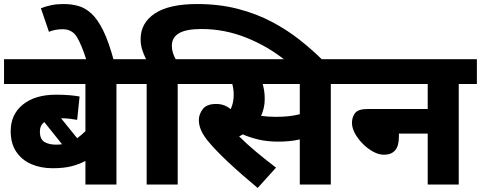

<svg xmlns="http://www.w3.org/2000/svg" viewBox="-20 -916 2387 953"><path d="M648 -499H558V0H404V-117Q369 -99 331.5 -90Q294 -81 241 -81Q182 -81 135 -101.5Q88 -122 60.5 -163Q33 -204 33 -265Q33 -348 93.5 -397Q154 -446 258 -446Q295 -446 324.5 -443.5Q354 -441 375 -437L363 -321Q347 -324 327 -326.5Q307 -329 283 -329L363 -230Q374 -238 384.5 -247Q395 -256 404 -265V-499H0V-622H648ZM178 -263Q178 -225 200.5 -211.5Q223 -198 258 -198Q273 -198 288 -200L200 -310Q178 -294 178 -263Z M410 -615Q384 -697 360.5 -734Q337 -771 291 -771Q272 -771 254 -767.5Q236 -764 223 -758L183 -875Q208 -885 235.5 -890.5Q263 -896 295 -896Q334 -896 368.5 -886.5Q403 -877 434 -848.5Q465 -820 492.5 -764Q520 -708 545 -615Z M708 -499H633V-622H705Q693 -646 685.5 -670Q678 -694 678 -722Q678 -802 748.5 -849Q819 -896 958 -896Q1068 -896 1160.5 -872Q1253 -848 1329.5 -807.5Q1406 -767 1469 -717Q1532 -667 1584 -615H1398Q1310 -686 1202.5 -729Q1095 -772 980 -772Q904 -772 868.5 -751Q833 -730 833 -689Q833 -670 838.5 -653Q844 -636 852 -622H953V-499H862V0H708Z M1622 -499V0H1468V-224Q1442 -218 1415.5 -215.5Q1389 -213 1361 -213Q1305 -213 1260.5 -224Q1216 -235 1185 -249Q1176 -243 1167 -239Q1204 -202 1252.5 -161.5Q1301 -121 1350 -84L1259 17Q1178 -50 1112 -112Q1046 -174 1008 -221Q985 -251 976 -274.5Q967 -298 967 -320Q967 -349 986.5 -374.5Q1006 -400 1053 -400Q1074 -400 1092 -393.5Q1110 -387 1125 -374Q1140 -406 1140 -446Q1140 -473 1133 -499H938V-622H1712V-499ZM1349 -336Q1383 -336 1411 -339Q1439 -342 1468 -349V-499H1284Q1288 -484 1291 -466Q1294 -448 1294 -425Q1294 -400 1289 -379.5Q1284 -359 1276 -341Q1310 -336 1349 -336Z M1698 -622H2347V-499H2257V0H2103V-253H1960V-238Q1960 -191 1941 -169.5Q1922 -148 1886 -148Q1860 -148 1832.5 -163Q1805 -178 1781 -202Q1757 -226 1742 -253.5Q1727 -281 1727 -306Q1727 -335 1742.5 -355Q1758 -375 1806 -375H2103V-499H1698Z"/></svg>

Font: Noto Sans ExtraBold
Style: Regular
Weight: 800
Designer: Monotype Design Team
Foundry: Monotype Imaging Inc.
Version: Version 2.007